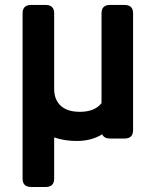

<svg xmlns="http://www.w3.org/2000/svg" viewBox="-20 -557 626 772"><path d="M422.4 0Q397.9 0 391.1 -17.1Q347.7 9.8 289.1 9.8Q238.3 9.8 197.8 -4.4V161.1Q197.8 194.8 163.6 194.8H105Q70.8 194.8 70.8 161.1V-503.4Q70.8 -537.1 105 -537.1H163.6Q197.8 -537.1 197.8 -503.4V-199.2Q197.8 -156.7 223.9 -132.1Q250 -107.4 301.3 -107.4Q360.4 -107.4 388.2 -142.1V-503.4Q388.2 -537.1 422.4 -537.1H481Q515.1 -537.1 515.1 -503.4V-33.7Q515.1 0 481 0Z"/></svg>

Font: Simply Mono
Style: Bold
Weight: 700
Designer: Wojciech Kalinowski "wmk69" (wmk69@o2.pl)
Foundry: Wojciech Kalinowski "wmk69" (wmk69@o2.pl)
Version: Version 1.0.0